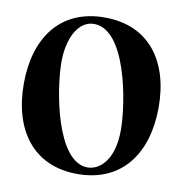

<svg xmlns="http://www.w3.org/2000/svg" viewBox="-83 -819 868 913"><g transform="rotate(10 350.5 -363.0)"><path d="M350.1 14.2C566.1 14.2 676.1 -144.2 676.1 -365.1C676.1 -585.2 566.1 -741.5 350.1 -741.5C134.2 -741.5 24.9 -585.2 24.9 -365.1C24.9 -143.5 134.9 14.2 350.1 14.2ZM183.2 -497.2C183.2 -608.7 227.3 -702.4 305.4 -702.4C460.2 -702.4 517.8 -360.1 517.8 -226.6C517.8 -80.3 448.9 -24.9 392 -24.9C240.8 -24.9 183.2 -368.6 183.2 -497.2Z"/></g></svg>

Font: Margiela Serif
Style: Bold
Weight: 700
Designer: Andreas Faust, Stefan Endress
Version: Version 1.002;FEAKit 1.0